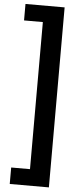

<svg xmlns="http://www.w3.org/2000/svg" viewBox="-70 -901 503 1205"><g transform="rotate(5 181.0 -299.0)"><path d="M40 164.3H158.5V-762.3H40V-866H286.6V268H40Z"/></g></svg>

Font: Noto Sans Telugu UI
Style: Regular
Weight: 400
Designer: Jelle Bosma - Monotype Design Team
Foundry: Monotype Imaging Inc.
Version: Version 2.006